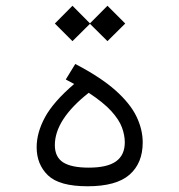

<svg xmlns="http://www.w3.org/2000/svg" viewBox="-20 -648 626 670"><path d="M285.6 2Q187 2 147.5 -36.1Q107.9 -74.2 107.9 -134.3Q107.9 -185.1 137 -238.8Q166 -292.5 238.8 -355Q224.6 -362.8 209.5 -370.6L242.7 -424.8Q331.5 -378.4 382.8 -332.8Q434.1 -287.1 456.1 -241.7Q478 -196.3 478 -150.9Q478 -78.6 431.9 -38.3Q385.7 2 285.6 2ZM289.6 -324.2Q171.4 -231 171.4 -141.6Q171.4 -100.1 200.2 -81.5Q229 -63 289.6 -63Q354.5 -63 385 -85Q415.5 -106.9 415.5 -151.4Q415.5 -176.3 405.5 -203.4Q395.5 -230.5 368.2 -260.5Q340.8 -290.5 289.6 -324.2ZM355 -504.4 293.9 -564.9 232.9 -504.4 171.4 -565.9 232.9 -627.9 293.9 -566.4 355 -627.9 417 -565.9Z"/></svg>

Font: CaskaydiaMono NF Light
Style: Regular
Weight: 300
Designer: Aaron Bell
Foundry: Saja Typeworks
Version: Version 2111.001; ttfautohint (v1.8.4);Nerd Fonts 3.1.1